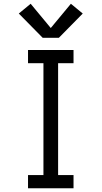

<svg xmlns="http://www.w3.org/2000/svg" viewBox="-20 -1001 540 1021"><path d="M129 0V-70H211V-665H129V-735H371V-665H289V-70H371V0ZM207 -800 80 -929 143 -981 250 -852 357 -981 420 -929 293 -800Z"/></svg>

Font: Zed Mono
Style: Regular
Weight: 400
Monospace: yes
Designer: Belleve Invis
Foundry: Belleve Invis
Version: Version 1.0.0; ttfautohint (v1.8.4)